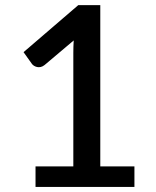

<svg xmlns="http://www.w3.org/2000/svg" viewBox="-20 -742 620 762"><path d="M513.5 -81.5V0H121V-81.5H271V-532.5Q271 -556.5 272.5 -581.5L157 -484Q149.5 -478 141.8 -476.2Q134 -474.5 127.2 -476Q120.5 -477.5 115.2 -480.8Q110 -484 107 -488L73.5 -535L290.5 -721.5H378V-81.5Z"/></svg>

Font: Lato SemiBold
Style: Regular
Weight: 600
Designer: Lukasz Dziedzic with Adam Twardoch and Botio Nikoltchev
Foundry: tyPoland Lukasz Dziedzic
Version: Version 2.015; 2015-08-06; http://www.latofonts.com/